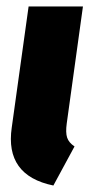

<svg xmlns="http://www.w3.org/2000/svg" viewBox="-20 -553 275 590"><path d="M234.9 -533.2 185.1 -173.8Q181.2 -145.5 186.3 -130.1Q191.4 -114.7 209 -103L144 17.1Q-5.4 -13.7 16.1 -161.1L67.9 -533.2Z"/></svg>

Font: Fira Sans Compressed ExtraBold
Style: Italic
Weight: 800
Width: 3
Italic angle: -8°
Designer: Carrois Corporate & Edenspiekermann AG
Foundry: Carrois Corporate GbR & Edenspiekermann AG
Version: Version 4.203;PS 004.203;hotconv 1.0.88;makeotf.lib2.5.64775